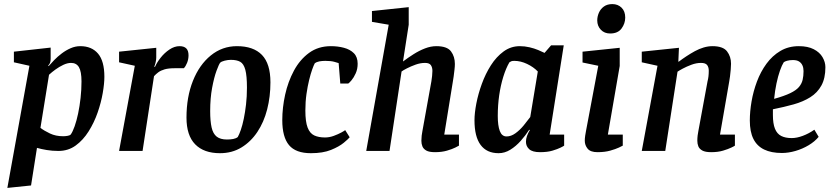

<svg xmlns="http://www.w3.org/2000/svg" viewBox="-20 -739 4068 940"><path d="M16 181 124 -417 48 -434V-486L228 -506V-451Q228 -441 225.5 -433Q223 -425 216 -418L218 -415Q229 -428 245.5 -445Q262 -462 282.5 -477.5Q303 -493 326 -503Q349 -513 373 -513Q429 -513 460 -476.5Q491 -440 491 -363Q491 -330 483 -283.5Q475 -237 458 -188Q441 -139 414 -96Q387 -53 350.5 -26.5Q314 0 266 0Q236 0 209 -4.5Q182 -9 161 -15L132 169ZM289 -72Q300 -72 311 -74Q322 -76 326 -80Q336 -94 345.5 -121Q355 -148 362.5 -183.5Q370 -219 374.5 -259.5Q379 -300 379 -340Q379 -389 366.5 -410Q354 -431 328 -431Q310 -431 290 -421.5Q270 -412 252 -399Q234 -386 220 -373L178 -113Q196 -99 224.5 -85.5Q253 -72 289 -72Z M563 0 640 -417 563 -434V-486L745 -505V-457Q745 -447 742 -434Q739 -421 735 -412H739Q748 -433 766.5 -456.5Q785 -480 809.5 -496.5Q834 -513 859 -513Q881 -513 892 -502Q903 -491 903 -468Q903 -449 896 -431.5Q889 -414 880 -405H836Q805 -405 786 -399.5Q767 -394 755 -385Q743 -376 734 -366L678 0Z M1057 11Q978 11 935.5 -32.5Q893 -76 893 -163Q893 -264 924.5 -343Q956 -422 1012 -467.5Q1068 -513 1140 -513Q1221 -513 1262.5 -470Q1304 -427 1304 -336Q1304 -266 1288 -203.5Q1272 -141 1240 -93Q1208 -45 1162 -17Q1116 11 1057 11ZM1091 -56Q1108 -56 1121.5 -58.5Q1135 -61 1144 -68Q1151 -80 1159 -103Q1167 -126 1173.5 -157.5Q1180 -189 1184.5 -227.5Q1189 -266 1189 -310Q1189 -368 1181 -397.5Q1173 -427 1156 -436.5Q1139 -446 1110 -446Q1096 -446 1080 -442Q1064 -438 1058 -432Q1052 -425 1040 -392.5Q1028 -360 1018.5 -309Q1009 -258 1009 -195Q1009 -146 1016 -115Q1023 -84 1041 -70Q1059 -56 1091 -56Z M1502 11Q1428 11 1395 -28.5Q1362 -68 1362 -151Q1362 -212 1376 -275.5Q1390 -339 1419 -393Q1448 -447 1493 -480Q1538 -513 1600 -513Q1634 -513 1664 -505Q1694 -497 1712.5 -478.5Q1731 -460 1731 -427Q1731 -401 1721.5 -380Q1712 -359 1701 -346Q1690 -333 1685 -330H1646L1638 -430Q1635 -431 1618 -436Q1601 -441 1573 -441Q1557 -441 1543.5 -438.5Q1530 -436 1521 -429Q1516 -420 1508.5 -399Q1501 -378 1493.5 -347.5Q1486 -317 1480.5 -279Q1475 -241 1475 -198Q1475 -143 1486 -114.5Q1497 -86 1518.5 -76Q1540 -66 1571 -66Q1593 -66 1614.5 -74Q1636 -82 1651.5 -90.5Q1667 -99 1670 -102L1692 -67Q1686 -59 1663 -40Q1640 -21 1600.5 -5Q1561 11 1502 11Z M2110 6Q2081 6 2067 -2Q2053 -10 2048 -22.5Q2043 -35 2043 -50Q2043 -62 2044.5 -75Q2046 -88 2048 -97L2092 -341Q2094 -353 2095.5 -367Q2097 -381 2097 -392Q2097 -409 2089.5 -420Q2082 -431 2061 -431Q2038 -431 2014.5 -422.5Q1991 -414 1972.5 -404.5Q1954 -395 1946 -389L1887 0H1773L1883 -618L1801 -632V-685L1981 -704V-618L1953 -438Q1977 -456 2004.5 -473.5Q2032 -491 2060.5 -502Q2089 -513 2116 -513Q2169 -513 2188 -487.5Q2207 -462 2207 -426Q2207 -414 2205 -397Q2203 -380 2201 -364.5Q2199 -349 2197 -339L2155 -80H2227V-26Q2224 -24 2209 -16.5Q2194 -9 2168.5 -1.5Q2143 6 2110 6Z M2421 11Q2363 11 2333 -29.5Q2303 -70 2303 -150Q2303 -185 2312 -232Q2321 -279 2339 -328.5Q2357 -378 2383.5 -419.5Q2410 -461 2445.5 -487Q2481 -513 2525 -513Q2549 -513 2572.5 -507.5Q2596 -502 2615 -494Q2634 -486 2646 -480L2678 -517H2740L2671 -80H2742V-26Q2740 -24 2725 -16.5Q2710 -9 2685 -1.5Q2660 6 2624 6Q2587 6 2571 -8.5Q2555 -23 2555 -45Q2555 -59 2560 -73Q2565 -87 2574 -102L2571 -104Q2553 -76 2529.5 -49.5Q2506 -23 2478.5 -6Q2451 11 2421 11ZM2460 -71Q2482 -71 2503.5 -86.5Q2525 -102 2543.5 -124.5Q2562 -147 2576 -166L2613 -389Q2592 -411 2560.5 -426Q2529 -441 2498 -441Q2488 -441 2483 -439Q2478 -437 2474 -434Q2457 -405 2444 -363Q2431 -321 2424 -272.5Q2417 -224 2417 -171Q2417 -124 2427 -97.5Q2437 -71 2460 -71Z M2905 6Q2871 6 2857 -11Q2843 -28 2843 -50Q2843 -61 2845 -75Q2847 -89 2849 -98L2909 -417L2832 -433V-486L3014 -505V-416L2956 -80H3029V-26Q3026 -24 3010 -16.5Q2994 -9 2967.5 -1.5Q2941 6 2905 6ZM2967 -575Q2939 -575 2921.5 -593.5Q2904 -612 2904 -639Q2904 -658 2912 -676.5Q2920 -695 2936.5 -707Q2953 -719 2978 -719Q3005 -719 3023 -701.5Q3041 -684 3041 -653Q3041 -624 3023 -599.5Q3005 -575 2967 -575Z M3462 6Q3433 6 3418.5 -2Q3404 -10 3399 -22.5Q3394 -35 3394 -50Q3394 -63 3395.5 -75.5Q3397 -88 3399 -97L3444 -341Q3447 -352 3448.5 -365Q3450 -378 3450 -393Q3450 -410 3442 -420.5Q3434 -431 3412 -431Q3389 -431 3365 -422Q3341 -413 3322.5 -403Q3304 -393 3297 -388L3237 0H3122L3199 -417L3122 -434V-486L3304 -505L3301 -437H3303Q3320 -450 3340.5 -463.5Q3361 -477 3382 -488.5Q3403 -500 3425 -506.5Q3447 -513 3468 -513Q3520 -513 3539.5 -487.5Q3559 -462 3559 -427Q3559 -415 3557.5 -398Q3556 -381 3554 -365Q3552 -349 3550 -339L3505 -80H3578V-26Q3576 -24 3560.5 -16.5Q3545 -9 3520 -1.5Q3495 6 3462 6Z M3808 10Q3756 10 3721 -7Q3686 -24 3668.5 -59Q3651 -94 3651 -149Q3651 -193 3659.5 -242.5Q3668 -292 3686 -340Q3704 -388 3732.5 -427Q3761 -466 3800.5 -489.5Q3840 -513 3891 -513Q3935 -513 3964 -498Q3993 -483 4007 -459Q4021 -435 4021 -410Q4021 -356 4001.5 -320.5Q3982 -285 3947 -263Q3912 -241 3865.5 -228Q3819 -215 3764 -204V-176Q3764 -134 3774 -109Q3784 -84 3804.5 -73.5Q3825 -63 3856 -63Q3881 -63 3910.5 -74Q3940 -85 3967 -104L3988 -69Q3969 -46 3939 -28Q3909 -10 3874.5 0Q3840 10 3808 10ZM3770 -255Q3820 -269 3849 -283Q3878 -297 3891.5 -313Q3905 -329 3909.5 -348Q3914 -367 3914 -391Q3914 -407 3908.5 -419Q3903 -431 3892 -438Q3881 -445 3862 -445Q3846 -445 3833.5 -441.5Q3821 -438 3817 -434Q3808 -420 3798.5 -393Q3789 -366 3781.5 -330.5Q3774 -295 3770 -255Z"/></svg>

Font: Faustina Light SemiBold
Style: Italic
Weight: 600
Italic angle: -8°
Version: Version 1.200